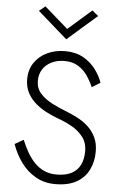

<svg xmlns="http://www.w3.org/2000/svg" viewBox="-62 -983 648 1034"><g transform="rotate(5 262.0 -465.5)"><path d="M87 -214 40 -187Q59 -133 91.5 -88.5Q124 -44 170.5 -17.5Q217 9 276 9Q346 9 390.5 -16Q435 -41 457 -85Q479 -129 479 -184Q479 -229 463 -262Q447 -295 421 -318.5Q395 -342 364 -358Q333 -374 305 -385Q263 -401 224 -421Q185 -441 160 -469Q135 -497 135 -537Q135 -573 152 -599.5Q169 -626 199.5 -641Q230 -656 269 -656Q313 -656 343.5 -637Q374 -618 394 -588.5Q414 -559 427 -528L472 -556Q460 -592 433.5 -627.5Q407 -663 366 -686Q325 -709 268 -709Q215 -709 171.5 -688.5Q128 -668 102.5 -630Q77 -592 77 -541Q77 -498 94.5 -466Q112 -434 139.5 -411Q167 -388 198.5 -372Q230 -356 257 -346Q297 -332 334.5 -311.5Q372 -291 397 -259.5Q422 -228 422 -180Q422 -139 407 -108Q392 -77 360.5 -60Q329 -43 279 -43Q241 -43 211.5 -56.5Q182 -70 159 -94Q136 -118 118.5 -149Q101 -180 87 -214ZM268 -829 141 -940 108 -913 268 -773 428 -913 395 -940Z"/></g></svg>

Font: Jost Light
Style: Regular
Weight: 300
Version: Version 3.710